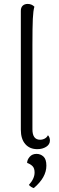

<svg xmlns="http://www.w3.org/2000/svg" viewBox="-20 -749 302 977"><path d="M86 -89V-694Q86 -711 95.5 -720Q105 -729 121 -729Q141 -729 155 -715Q149 -695 147 -653Q145 -611 145 -520V-91Q145 -38 184 -38Q197 -38 208 -44Q219 -50 224 -61Q234 -50 234 -34Q234 -14 215 -2Q196 10 170 10Q131 10 108.5 -16Q86 -42 86 -89ZM127 192Q156 160 156 129Q156 107 145.5 96.5Q135 86 118 80Q118 64 131 49Q144 34 166 34Q186 34 201 47.5Q216 61 216 94Q216 154 152 208Q138 204 127 192Z"/></svg>

Font: Arima Madurai Light
Style: Regular
Weight: 300
Designer: Joana Correia and Natanael Gama
Foundry: NDISCOVER
Version: Version 1.020